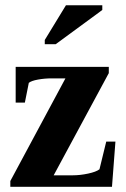

<svg xmlns="http://www.w3.org/2000/svg" viewBox="-20 -715 484 735"><path d="M19.5 0V-22L230.5 -415H178.2Q150.9 -415 125.5 -410.4Q100.1 -405.8 90.3 -397.9L75.2 -322.3H40V-459H396.5V-435.1L185.5 -43.9H258.8Q286.6 -43.9 317.4 -50.5Q348.1 -57.1 360.8 -66.9L386.7 -172.9H421.9L408.7 0ZM151.4 -545.9V-562L232.4 -694.8H371.6V-676.8L193.4 -545.9Z"/></svg>

Font: Liberation Serif
Style: Bold
Weight: 700
Designer: Steve Matteson
Foundry: Ascender Corporation
Version: Version 2.1.5